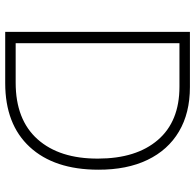

<svg xmlns="http://www.w3.org/2000/svg" viewBox="-26 -742 767 756"><g transform="rotate(90 358.0 -363.5)"><path d="M306.8 0H105.1V-727.3H322.4Q424.7 -727.3 497.5 -684.1Q570.3 -641 609.2 -560Q648.1 -479 647.7 -366.1Q647.4 -193.2 558.2 -96.6Q469.1 0 306.8 0ZM149.5 -41.2H305Q451 -41.2 527.9 -127.5Q604.8 -213.8 604 -366.1Q603.7 -516 530.7 -601Q457.7 -686.1 320.7 -686.1H149.5Z"/></g></svg>

Font: Inter Extra Light BETA
Style: Regular
Weight: 200
Designer: Rasmus Andersson
Foundry: rsms
Version: Version 3.011;git-f93a4a705